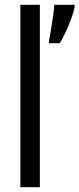

<svg xmlns="http://www.w3.org/2000/svg" viewBox="-20 -780 331 800"><path d="M146 0H65V-760H146ZM291 -750Q287 -729 276 -700Q265 -671 252.5 -644Q240 -617 229 -600H184V-611Q186 -619 189.5 -638.5Q193 -658 196.5 -681.5Q200 -705 203 -726.5Q206 -748 206 -760H291Z"/></svg>

Font: Noto Sans Oriya ExtCond
Style: Regular
Weight: 400
Width: 2
Designer: Amélie Bonet and Sol Matas
Foundry: Google LLC
Version: Version 2.006; ttfautohint (v1.8.4.7-5d5b)